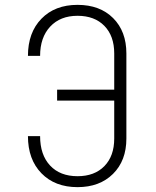

<svg xmlns="http://www.w3.org/2000/svg" viewBox="-20 -760 640 790"><path d="M500 -540V-190Q500 -99 445 -44.5Q390 10 299 10Q206 10 150.5 -47Q95 -104 95 -200H145Q145 -123 186 -79Q227 -35 299 -35Q369 -35 409.5 -76.5Q450 -118 450 -190V-346H215V-391H450V-540Q450 -612 409.5 -653.5Q369 -695 299 -695Q228 -695 186.5 -650.5Q145 -606 145 -530H95Q95 -626 150.5 -683Q206 -740 299 -740Q391 -740 445.5 -685.5Q500 -631 500 -540Z"/></svg>

Font: JetBrains Mono Extra Light
Style: Regular
Weight: 200
Monospace: yes
Designer: Philipp Nurullin, Konstantin Bulenkov
Foundry: JetBrains
Version: 2.002